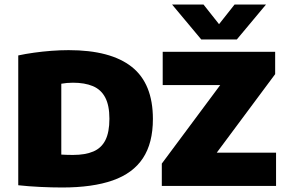

<svg xmlns="http://www.w3.org/2000/svg" viewBox="-20 -825 1276 852"><path d="M256 7Q210.5 7 158.2 4.5Q106 2 61 -3V-579Q93 -586 130.8 -591.2Q168.5 -596.5 208 -599.5Q247.5 -602.5 284.5 -602.5Q471 -602.5 564.8 -528.2Q658.5 -454 658.5 -297Q658.5 -190 614.2 -123Q570 -56 480.5 -24.5Q391 7 256 7ZM304.5 -137.5Q358.5 -137.5 394.2 -152.8Q430 -168 447.8 -203.2Q465.5 -238.5 465.5 -298Q465.5 -357 447 -392.2Q428.5 -427.5 392.2 -442.8Q356 -458 303.5 -458Q291 -458 276.8 -456.8Q262.5 -455.5 252 -453.5V-139Q266.5 -138 279.5 -137.8Q292.5 -137.5 304.5 -137.5ZM698 0V-99L979.5 -477.5V-447.5H702V-595H1201V-496L919.5 -117.5V-147.5H1205V0ZM873 -650 743.5 -805H883L966 -700H938L1021 -805H1160.5L1031 -650Z"/></svg>

Font: Encode Sans SC ExtraBold
Style: Regular
Weight: 800
Version: Version 3.002